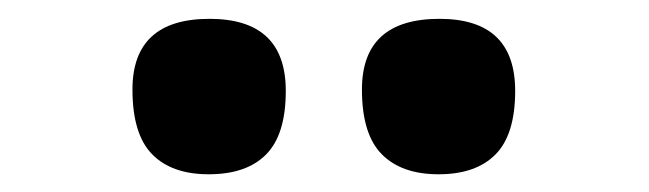

<svg xmlns="http://www.w3.org/2000/svg" viewBox="-20 -827 703 208"><path d="M455.1 -638.2Q415 -638.2 393.6 -659.9Q372.1 -681.6 372.1 -730Q372.1 -806.6 456.1 -806.6Q538.1 -806.6 538.1 -728.5Q538.1 -681.2 516.8 -659.7Q495.6 -638.2 455.1 -638.2ZM206.1 -638.2Q166 -638.2 144.8 -659.9Q123.5 -681.6 123.5 -730Q123.5 -806.6 207 -806.6Q289.6 -806.6 289.6 -728.5Q289.6 -681.2 268.3 -659.7Q247.1 -638.2 206.1 -638.2Z"/></svg>

Font: Pinar Bold
Style: Regular
Weight: 700
Designer: Amin Abedi
Version: Version 3.000